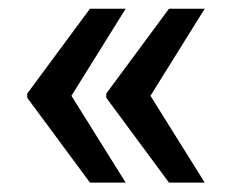

<svg xmlns="http://www.w3.org/2000/svg" viewBox="-20 -466 524 430"><path d="M438.5 -57H358.5L218 -247V-256.5L358.5 -446.5H438.5L317 -251.5ZM261.5 -57H181.5L41 -247V-256.5L181.5 -446.5H261.5L140 -251.5Z"/></svg>

Font: Roberto Sans Medium
Style: Regular
Weight: 500
Designer: Google (font) & Cristiano Sobral (main changes)
Version: Version 1.000;October 12, 2021;FontCreator 14.0.0.2814 64-bi